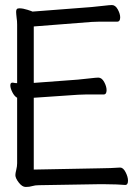

<svg xmlns="http://www.w3.org/2000/svg" viewBox="-20 -732 540 762"><path d="M476 2Q468 1 442.5 0Q417 -1 391 -1H375L135 3Q119 3 108 6.5Q97 10 82 10Q68 10 54.5 -7.5Q41 -25 41 -37Q41 -44 44.5 -58Q48 -72 48 -84V-344Q37 -350 29 -366Q21 -382 21 -393Q21 -404 29 -404H31Q35 -403 39.5 -402.5Q44 -402 48 -402V-604Q48 -620 48 -634.5Q48 -649 46 -661Q45 -670 44.5 -675.5Q44 -681 44 -685Q44 -692 46.5 -695.5Q49 -699 57 -699Q71 -699 89.5 -693Q108 -687 109 -686L343 -704Q365 -706 390.5 -709Q416 -712 424 -712Q438 -712 447.5 -694.5Q457 -677 457 -663Q457 -646 445 -646H403Q389 -646 373.5 -646Q358 -646 344 -645L114 -627V-403L289 -416Q311 -418 336.5 -421Q362 -424 370 -424Q384 -424 393.5 -406.5Q403 -389 403 -374Q403 -357 391 -357H349Q335 -357 319.5 -357Q304 -357 290 -356L114 -344V-59L374 -64Q396 -64 418.5 -65Q441 -66 456 -67H457Q469 -67 478.5 -48.5Q488 -30 488 -15Q488 2 477 2Z"/></svg>

Font: Moon Stars Kai T HW
Style: Regular
Weight: 400
Designer: GuiWonder
Version: Version 1.101